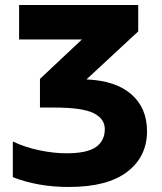

<svg xmlns="http://www.w3.org/2000/svg" viewBox="-20 -734 646 764"><path d="M530 -609 324 -418Q441 -413 503 -358.5Q565 -304 565 -212Q565 -111 486.5 -50.5Q408 10 254 10Q131 10 31 -29V-171Q79 -148 136.5 -136Q194 -124 243 -124Q327 -124 362 -149Q397 -174 397 -220Q397 -262 352 -284Q307 -306 198 -306H139V-420L306 -577H56V-714H530Z"/></svg>

Font: Noto Sans UI ExtraBold
Style: Regular
Weight: 800
Designer: Monotype Design Team
Foundry: Monotype Imaging Inc.
Version: Version 1.001